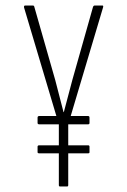

<svg xmlns="http://www.w3.org/2000/svg" viewBox="-20 -675 460 695"><path d="M197 0Q193 0 193 -5V-225L67 -648Q66 -655 71 -655H99Q103 -655 104 -651L180 -385Q188 -356 195 -327Q202 -298 210 -269H211Q219 -298 226.5 -327.5Q234 -357 242 -386L317 -651Q319 -655 323 -655H351Q355 -655 353 -648L227 -225V-5Q227 0 223 0ZM122 -120Q116 -120 116 -124V-144Q116 -149 122 -149H299Q304 -149 304 -144V-124Q304 -120 299 -120ZM122 -225Q116 -225 116 -230V-249Q116 -255 122 -255H299Q304 -255 304 -249V-230Q304 -225 299 -225Z"/></svg>

Font: Sofia Sans Extra Condensed ExtraLight
Style: Regular
Weight: 250
Designer: Botio Nikoltchev, Ani Petrova
Foundry: lettersoup
Version: Version 4.101